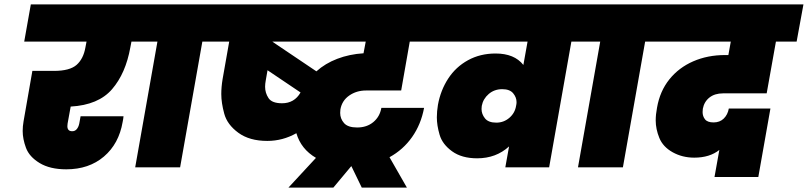

<svg xmlns="http://www.w3.org/2000/svg" viewBox="-20 -760 3669 872"><path d="M572 -545Q551 -427 489 -355Q427 -283 301 -276L287 -199Q286 -193 286 -187Q286 -164 308 -164Q321 -164 329 -174Q337 -184 340 -199L346 -232H541Q540 -220 537 -206Q520 -107 452 -49Q384 9 281 9Q207 9 160 -19.5Q113 -48 98 -88.5Q83 -129 83 -165Q83 -186 87 -209L127 -438H225Q297 -438 328 -465.5Q359 -493 368 -545L373 -571H90L120 -740H670L640 -571H577Z M594 0 695 -571H618L648 -740H1005L975 -571H899L798 0Z M1642 -349Q1599 -349 1566 -326Q1533 -303 1526 -263Q1525 -254 1525 -247Q1525 -221 1542.5 -201Q1560 -181 1602 -181Q1646 -181 1675.5 -205.5Q1705 -230 1712 -270H1906Q1892 -195 1851.5 -137.5Q1811 -80 1749 -46L1828 92H1623L1576 -5H1575L1494 92H1290L1415 -43Q1347 -83 1326 -155Q1264 -120 1194 -120Q1113 -120 1062.5 -157Q1012 -194 998.5 -243.5Q985 -293 985 -333Q985 -365 991 -401L1021 -571H953L982 -740H2018L1989 -571H1841L1802 -349ZM1417 -436Q1457 -472 1512 -493Q1567 -514 1631 -518L1641 -571H1218V-570ZM1261 -291Q1317 -291 1345 -340L1195 -441L1187 -395Q1184 -379 1184 -366Q1184 -338 1199.5 -314.5Q1215 -291 1261 -291Z M2680 -740 2651 -571H2575L2474 0H2275L2292 -95Q2233 -41 2147 -41Q2077 -41 2033 -73Q1989 -105 1976.5 -148Q1964 -191 1964 -227Q1964 -254 1969 -284Q1981 -350 2015.5 -403Q2050 -456 2105.5 -486.5Q2161 -517 2231 -517Q2316 -517 2357 -465L2376 -571H1967L1996 -740ZM2234 -203Q2268 -203 2293.5 -225Q2319 -247 2324 -280Q2326 -288 2326 -296Q2326 -318 2310.5 -336.5Q2295 -355 2261 -355Q2225 -355 2199.5 -333Q2174 -311 2168 -279Q2167 -272 2167 -265Q2167 -242 2182.5 -222.5Q2198 -203 2234 -203Z M2605 0 2706 -571H2629L2659 -740H3016L2986 -571H2910L2809 0Z M3264 -336Q3226 -336 3202 -317Q3178 -298 3172 -266Q3171 -258 3171 -251Q3171 -232 3182 -218Q3193 -204 3221 -204Q3249 -204 3267 -221.5Q3285 -239 3290 -267H3479L3424 44H3225L3247 -79Q3203 -44 3133 -44Q3079 -44 3035 -68.5Q2991 -93 2974.5 -133.5Q2958 -174 2958 -213Q2958 -240 2964 -271Q2977 -346 3020 -399.5Q3063 -453 3128.5 -481.5Q3194 -510 3273 -510H3288L3299 -571H2964L2994 -740H3629L3598 -571H3504L3462 -336Z"/></svg>

Font: Fz Poppins Black
Style: Italic
Weight: 900
Italic angle: -10°
Designer: Ninad Kale (Devanagari), Jonny Pinhorn (Latin)
Foundry: Indian Type Foundry
Version: Vit hóa bi Vntype.Com & FontZin.Com